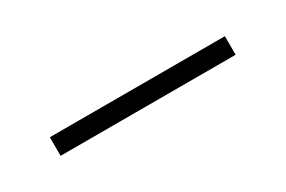

<svg xmlns="http://www.w3.org/2000/svg" viewBox="-6 -413 453 304"><g transform="rotate(-30 220.0 -261.0)"><path d="M60 -244V-278H380V-244Z"/></g></svg>

Font: TypoPRO Titillium Title
Style: Regular
Weight: 250
Designer: Campivisivi
Foundry: Accademia di Belle Arti di Urbino and students of MA course of Visual design
Version: 1.000